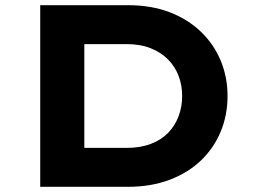

<svg xmlns="http://www.w3.org/2000/svg" viewBox="-20 -720 985 740"><path d="M135 0V-700H473Q563 -700 633.5 -673Q704 -646 754 -598Q804 -550 830.5 -486.5Q857 -423 857 -350Q857 -276 830.5 -212.5Q804 -149 754.5 -101.5Q705 -54 633.5 -27Q562 0 473 0ZM305 -116 282 -150H468Q521 -150 561.5 -165.5Q602 -181 628.5 -208.5Q655 -236 668.5 -272.5Q682 -309 682 -350Q682 -391 668.5 -427Q655 -463 628 -490.5Q601 -518 561 -534Q521 -550 468 -550H279L305 -582Z"/></svg>

Font: Lexend Giga
Style: Bold
Weight: 700
Version: Version 1.007